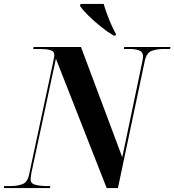

<svg xmlns="http://www.w3.org/2000/svg" viewBox="-50 -952 883 972"><path d="M-30 0 -29 -10H3Q37 -10 63 -19.5Q89 -29 97 -67L219 -637Q221 -650 223 -658.5Q225 -667 225 -673Q225 -693 204.5 -698.5Q184 -704 151 -704H118L120 -714H360L569 -156L670 -638Q674 -657 674 -667Q674 -688 656.5 -696Q639 -704 602 -704H577L579 -714H813L811 -704H777Q744 -704 718 -694.5Q692 -685 683 -644L547 0H490L233 -655L109 -77Q107 -64 106 -56Q105 -48 105 -43Q105 -23 129 -16.5Q153 -10 194 -10H205L203 0ZM525 -772Q496 -789 461.5 -816.5Q427 -844 398 -872.5Q369 -901 355 -922L358 -932H475Q481 -910 491.5 -881.5Q502 -853 514 -826Q526 -799 537 -780L535 -772Z"/></svg>

Font: Noto Serif Display SemiCondensed
Style: Bold Italic
Weight: 700
Width: 4
Italic angle: -12°
Designer: Monotype Design Team
Foundry: Monotype Imaging Inc.
Version: Version 2.009